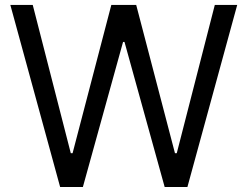

<svg xmlns="http://www.w3.org/2000/svg" viewBox="-20 -747 989 767"><path d="M220.2 0 21.3 -727.3H110.8L262.8 -134.9H269.9L424.7 -727.3H524.1L679 -134.9H686.1L838.1 -727.3H927.6L728.7 0H637.8L477.3 -579.5H471.6L311.1 0Z"/></svg>

Font: Inter Zeller
Style: Regular
Weight: 400
Designer: Rasmus Andersson; Joe Bland
Foundry: zeller
Version: Version 3.015;git-dec3a8cb1